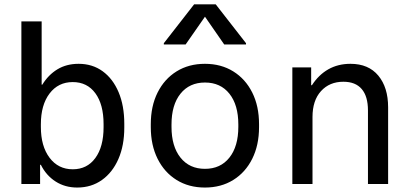

<svg xmlns="http://www.w3.org/2000/svg" viewBox="-20 -826 1840 862"><path d="M326.5 16Q272 16 229.8 -11Q187.5 -38 163.5 -86H160V0H76V-730H167V-446H170Q197 -490 237.8 -514.8Q278.5 -539.5 333 -539.5Q395 -539.5 441 -506Q487 -472.5 512.5 -412Q538 -351.5 538 -270.5V-253Q538 -172.5 511.5 -112Q485 -51.5 437.5 -17.8Q390 16 326.5 16ZM306.5 -66Q371 -66 408 -116.5Q445 -167 445 -255V-268.5Q445 -357 408.2 -407.2Q371.5 -457.5 306.5 -457.5Q241.5 -457.5 202.5 -406.2Q163.5 -355 163.5 -268V-256Q163.5 -169.5 202.5 -117.8Q241.5 -66 306.5 -66Z M657 -255V-268.5Q657 -349.5 687.5 -410.5Q718 -471.5 772.8 -505.5Q827.5 -539.5 900 -539.5Q972.5 -539.5 1027.2 -505.5Q1082 -471.5 1112.5 -410.5Q1143 -349.5 1143 -268.5V-255Q1143 -174.5 1112.5 -113.2Q1082 -52 1027.2 -18Q972.5 16 900 16Q827.5 16 772.8 -18Q718 -52 687.5 -113.2Q657 -174.5 657 -255ZM1050 -256.5V-267Q1050 -355 1010 -405.2Q970 -455.5 900.2 -455.5Q830.5 -455.5 790.2 -405.2Q750 -355 750 -267V-256.5Q750 -169 790.2 -118.5Q830.5 -68 900.2 -68Q970 -68 1010 -118.5Q1050 -169 1050 -256.5ZM715.5 -626.5V-632L851.5 -806.5H948.5L1084.5 -632V-626.5H986.5L889.5 -766.5H911L813.5 -626.5Z M1292.5 0V-523.5H1377V-443.5H1380.5Q1410.5 -490 1454 -514.8Q1497.5 -539.5 1553.5 -539.5Q1634.5 -539.5 1678.5 -486.5Q1722.5 -433.5 1722.5 -344V0H1632V-330Q1632 -393.5 1604 -426.2Q1576 -459 1521.5 -459Q1459.5 -459 1421.2 -417Q1383 -375 1383 -300.5V0Z"/></svg>

Font: Google Sans Code
Style: Regular
Weight: 400
Monospace: yes
Designer: Google Sans Code Authors
Foundry: Google LLC
Version: Version 6.000